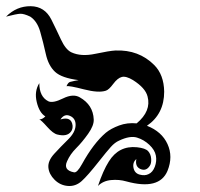

<svg xmlns="http://www.w3.org/2000/svg" viewBox="-80 -615 660 635"><path d="M90 -550Q106 -518 121.5 -484.5Q137 -451 156 -442Q188 -427 235 -437Q282 -447 302 -448Q379 -451 430 -400Q462 -368 463 -312Q463 -238 406 -199Q455 -180 474 -138.5Q493 -97 474 -50Q447 15 338 -15Q314 -22 287.5 -19.5Q261 -17 244 0Q261 -51 280 -81Q313 -134 373 -128Q401 -125 410 -115Q419 -105 420 -89.5Q421 -74 415 -66Q403 -48 384.5 -56Q366 -64 371 -89Q358 -78 361.5 -60Q365 -42 382 -37.5Q399 -33 411 -39Q425 -45 432 -63.5Q439 -82 435.5 -100.5Q432 -119 414 -136Q396 -153 373 -160Q350 -167 314 -150Q300 -144 286.5 -129Q273 -114 247 -81Q210 -34 190 -16Q170 2 144.5 0Q119 -2 100.5 -20.5Q82 -39 80 -61Q78 -83 99.5 -106.5Q121 -130 145 -153.5Q169 -177 170 -200Q171 -223 152 -231.5Q133 -240 120 -220Q156 -231 160 -200Q161 -188 155 -180Q142 -162 110 -170Q96 -173 76 -195.5Q56 -218 50 -220Q60 -220 70 -230Q50 -242 41.5 -277.5Q33 -313 50 -340Q50 -295 80 -280Q95 -273 128.5 -289.5Q162 -306 184 -293Q228 -268 230 -220Q231 -200 211.5 -172.5Q192 -145 172 -125Q152 -105 142 -82Q128 -52 165 -45Q175 -43 191 -72Q229 -141 270 -176Q287 -190 314 -200Q341 -210 372 -207Q421 -248 408 -296Q401 -324 360 -350Q337 -364 323 -360.5Q309 -357 294.5 -337.5Q280 -318 270 -315Q246 -307 197.5 -319.5Q149 -332 140 -330Q145 -342 151.5 -344Q158 -346 166.5 -347.5Q175 -349 180 -350Q124 -357 102 -377.5Q80 -398 71.5 -436.5Q63 -475 53 -510Q43 -545 20 -560Q-1 -570 -13 -569.5Q-25 -569 -60 -560Q-25 -595 21.5 -594.5Q68 -594 90 -550Z"/></svg>

Font: SOV_mook
Style: Book
Weight: 400
Version: Version 1.00